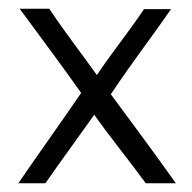

<svg xmlns="http://www.w3.org/2000/svg" viewBox="-20 -420 441 440"><path d="M166 -207C119 -138 69 -69 22 0H84C123 -56 157 -102 196 -157C235 -102 274 -55 314 0H383C338 -64 281 -140 234 -204C282 -276 324 -330 372 -399H310C273 -344 239 -303 202 -248C163 -303 130 -344 93 -400H25C72 -336 121 -271 166 -207Z"/></svg>

Font: Josefin Sans
Style: Regular
Weight: 400
Designer: Santiago Orozco
Foundry: Typemade
Version: 1.000